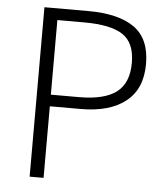

<svg xmlns="http://www.w3.org/2000/svg" viewBox="-52 -776 717 823"><g transform="rotate(5 306.0 -364.5)"><path d="M106 0V-729H295Q425 -729 493 -681Q561 -633 561 -524Q561 -417 492 -362.5Q423 -308 299 -308H166V0ZM166 -358H287Q396 -358 448 -397.5Q500 -437 500 -524Q500 -610 448 -644.5Q396 -679 283 -679H166Z"/></g></svg>

Font: Noto Sans Korean Light
Style: Regular
Weight: 300
Designer: Ryoko NISHIZUKA  (kana & ideographs); Paul D. Hunt (Latin, Greek & Cyrillic); Wenlong ZHANG  (bopomofo); Sandoll Communi
Foundry: Adobe Systems Incorporated
Version: Version 1.000;PS 1;hotconv 1.0.78;makeotf.lib2.5.61930